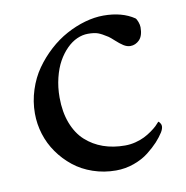

<svg xmlns="http://www.w3.org/2000/svg" viewBox="-63 -557 606 627"><g transform="rotate(-10 239.5 -243.5)"><path d="M43.9 -219.7Q43.9 -259.8 56.2 -297.6Q68.4 -335.4 89.4 -365.2Q110.4 -395 137.7 -419.9Q165 -444.8 195.6 -461.4Q226.1 -478 258.1 -487.1Q290 -496.1 319.3 -496.1Q380.9 -496.1 421.4 -468.8Q425.3 -465.3 429 -455.3Q432.6 -445.3 432.6 -437.5Q432.6 -409.2 419.7 -396Q406.7 -382.8 389.6 -382.8Q378.4 -382.8 366.9 -390.1Q355.5 -397.5 342.8 -409.2Q330.1 -420.9 324.2 -424.8Q304.7 -437.5 292.5 -441.9Q280.3 -446.3 259.3 -446.3Q241.2 -446.3 223.1 -438.2Q205.1 -430.2 188.7 -413.8Q172.4 -397.5 159.9 -375.2Q147.5 -353 139.9 -322.3Q132.3 -291.5 132.3 -257.3Q132.3 -209 146.7 -171.6Q161.1 -134.3 186.3 -111.6Q211.4 -88.9 244.1 -77.4Q276.9 -65.9 315.9 -65.9Q334 -65.9 351.1 -70.3Q368.2 -74.7 380.9 -81.1Q393.6 -87.4 405.5 -95.9Q417.5 -104.5 424.1 -110.8Q430.7 -117.2 436 -123.5Q437 -123.5 439 -121.6Q440.9 -119.6 443.1 -115.7Q445.3 -111.8 445.3 -107.4Q445.3 -98.6 438.5 -87.4Q429.2 -72.8 415.8 -58.1Q402.3 -43.5 381.8 -27.3Q361.3 -11.2 332.8 -1Q304.2 9.3 272.9 9.3Q232.9 9.3 196.8 -3.2Q160.6 -15.6 133.1 -37.6Q105.5 -59.6 85.2 -88.4Q64.9 -117.2 54.4 -150.9Q43.9 -184.6 43.9 -219.7Z"/></g></svg>

Font: Crimson
Style: Regular
Weight: 400
Version: Version 0.8